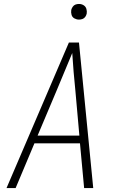

<svg xmlns="http://www.w3.org/2000/svg" viewBox="-20 -950 616 970"><path d="M13 0H59L154 -226H384L405 0H451L403 -490L379 -735H328ZM381 -265H170L265 -490Q285 -538 305 -586Q325 -634 345 -682Q348 -634 352 -586Q356 -538 361 -490ZM379 -851Q388 -851 396.5 -854Q405 -857 410.5 -864.5Q416 -872 418 -881Q420 -893 416.5 -905Q413 -917 402.5 -923.5Q392 -930 379 -930Q370 -930 361.5 -927Q353 -924 347.5 -916Q342 -908 340 -900Q338 -887 341.5 -875Q345 -863 356 -857Q367 -851 379 -851Z"/></svg>

Font: Iosevka Sparkle XLtObl
Style: Regular
Weight: 200
Italic angle: -9°
Designer: Belleve Invis
Foundry: Belleve Invis
Version: Version 4.5.0; ttfautohint (v1.8.3)